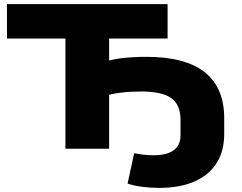

<svg xmlns="http://www.w3.org/2000/svg" viewBox="-20 -725 1178 936"><path d="M755 191Q713 191 672 185.5Q631 180 602 170L634 22Q658 27 684 29.5Q710 32 729 32Q792 32 826 8Q860 -16 860 -66V-142Q860 -214 815 -246.5Q770 -279 667 -279Q642 -279 615.5 -277.5Q589 -276 562.5 -272.5Q536 -269 512 -263V0H299V-537H14V-705H797V-537H512V-430Q533 -436 562.5 -440Q592 -444 626.5 -446Q661 -448 693 -448Q883 -448 978 -373Q1073 -298 1073 -148V-72Q1073 13 1035 71.5Q997 130 926.5 160.5Q856 191 755 191Z"/></svg>

Font: Nunito Sans 10pt Expanded Black
Style: Regular
Weight: 900
Width: 7
Designer: Vernon Adams
Foundry: Vernon Adams
Version: Version 3.101;gftools[0.9.27]